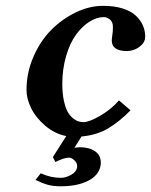

<svg xmlns="http://www.w3.org/2000/svg" viewBox="-20 -464 523 665"><path d="M219.2 82Q201.7 82 171.9 97.2L163.1 80.1L209.5 7.3Q169.9 -0.5 137.2 -28.1Q104.5 -55.7 88.1 -88.9Q71.8 -122.1 71.8 -151.9Q71.8 -211.9 95.7 -267.1Q119.6 -322.3 157.5 -360.4Q195.3 -398.4 242.7 -421.1Q290 -443.8 336.9 -443.8Q376.5 -443.8 405.8 -434.3Q435.1 -424.8 451.4 -408.9Q467.8 -393.1 475.3 -375Q482.9 -356.9 482.9 -336.9Q482.9 -319.8 470 -307.9Q457 -295.9 443.8 -291.5Q430.7 -287.1 420.9 -287.1Q367.2 -287.1 367.2 -323.2Q367.2 -331.5 369.1 -342.8Q371.1 -354 371.1 -370.1Q371.1 -388.7 360.4 -396.7Q349.6 -404.8 339.8 -404.8Q314.9 -404.8 289.6 -388.7Q264.2 -372.6 243.2 -343.8Q222.2 -314.9 209 -270Q195.8 -225.1 195.8 -172.9Q195.8 -140.1 201.2 -115.5Q206.5 -90.8 214.1 -77.1Q221.7 -63.5 232.2 -54.9Q242.7 -46.4 251.5 -43.7Q260.3 -41 269 -41Q288.6 -41 326.4 -62.7Q364.3 -84.5 392.1 -116.2L432.1 -82Q393.6 -42.5 354.5 -19.3Q315.4 3.9 262.2 8.8L237.8 47.9L254.9 45.9Q289.1 45.9 309.1 59.8Q329.1 73.7 329.1 99.1Q329.1 106.9 328.1 110.8Q321.8 144 284.4 162.6Q247.1 181.2 190.9 181.2Q164.1 181.2 145.5 176Q127 170.9 103 159.2L121.1 136.2Q155.3 151.9 190.9 151.9Q207 151.9 225.3 142.1Q243.7 132.3 247.1 116.2V110.8Q247.1 99.6 237.3 90.8Q227.5 82 219.2 82Z"/></svg>

Font: Linux Libertine G
Style: Bold Italic
Weight: 700
Italic angle: -11.5°
Designer: Philipp H. Poll
Foundry: Philipp H. Poll
Version: Version 4.1.0